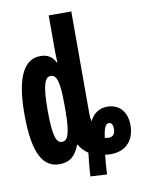

<svg xmlns="http://www.w3.org/2000/svg" viewBox="-94 -825 751 996"><g transform="rotate(-10 281.5 -327.5)"><path d="M301 100 388 105C389 73 392 35 396 2C403 4 416 5 425 5C515 5 552 -57 552 -126C552 -196 513 -241 450 -241C409 -241 377 -222 356 -180C353 -195 352 -210 352 -225V-760H233V-600C233 -571 233 -553 235 -512H232C217 -543 192 -560 154 -560C71 -560 20 -480 20 -276C20 -66 70 10 155 10C211 10 242 -20 261 -73H266C272 -56 294 -35 312 -23C308 15 303 56 301 100ZM187 -102C158 -102 142 -138 142 -277C142 -415 160 -449 188 -449C217 -449 233 -421 233 -292V-261C233 -133 217 -102 187 -102ZM431 -81C422 -81 414 -83 409 -84C415 -130 425 -156 443 -156C455 -156 464 -147 464 -121C464 -96 452 -81 431 -81Z"/></g></svg>

Font: Noto Sans Mono SemiCondensed ExtraBold
Style: Regular
Weight: 800
Width: 4
Designer: Monotype Design Team
Foundry: Monotype Imaging Inc.
Version: Version 2.014